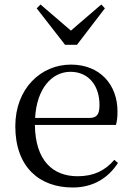

<svg xmlns="http://www.w3.org/2000/svg" viewBox="-20 -818 586 853"><path d="M303 15C393 15 460 -26 504 -94L488 -108C447 -60 396 -35 325 -35C215 -35 137 -104 135 -263H495C500 -279 502 -299 502 -323C502 -441 425 -531 295 -531C162 -531 48 -425 48 -257C48 -76 155 15 303 15ZM136 -294C143 -424 210 -499 293 -499C374 -499 422 -437 422 -352C422 -312 412 -294 377 -294ZM160 -798 143 -781 269 -619H322L446 -781L430 -798L295 -682Z"/></svg>

Font: Harano Aji Mincho
Style: Regular
Weight: 400
Foundry: Masamichi Hosoda
Version: HaranoAjiMincho-Regular version 20230610;ttx 4.39.4